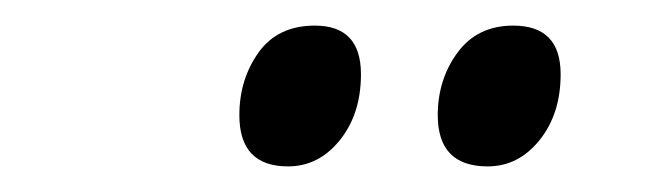

<svg xmlns="http://www.w3.org/2000/svg" viewBox="-20 -758 504 150"><path d="M361 -628Q322 -628 322 -668Q322 -696 337.5 -717Q353 -738 381 -738Q418 -738 418 -700Q418 -669 401.5 -648.5Q385 -628 361 -628ZM205 -628Q167 -628 167 -668Q167 -696 182 -717Q197 -738 226 -738Q262 -738 262 -700Q262 -669 245.5 -648.5Q229 -628 205 -628Z"/></svg>

Font: Noto Sans ExtraCondensed Medium
Style: Italic
Weight: 500
Width: 2
Italic angle: -12°
Designer: Monotype Design Team
Foundry: Monotype Imaging Inc.
Version: Version 2.013; ttfautohint (v1.8.4.7-5d5b)